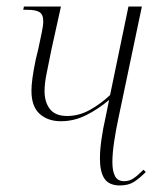

<svg xmlns="http://www.w3.org/2000/svg" viewBox="-20 -556 488 586"><path d="M346 10Q313 10 299 -10.5Q285 -31 285 -72Q285 -97 289.5 -129.5Q294 -162 302 -197L313 -251Q280 -223 243 -204.5Q206 -186 166 -186Q126 -186 101 -208.5Q76 -231 76 -279Q76 -295 79 -317.5Q82 -340 89 -374L97 -407Q103 -436 107.5 -457Q112 -478 112 -491Q112 -512 100.5 -519Q89 -526 65 -526H51L53 -536H166L137 -405Q129 -364 122.5 -333Q116 -302 116 -278Q116 -244 132.5 -223Q149 -202 185 -202Q222 -202 256 -221.5Q290 -241 316 -266L372 -536H413L342 -198Q334 -161 328.5 -124.5Q323 -88 323 -61Q323 -34 331 -18.5Q339 -3 359 -3Q374 -3 386.5 -11Q399 -19 418 -38L425 -31Q406 -12 389 -1Q372 10 346 10Z"/></svg>

Font: Noto Serif Display Condensed ExtraLight
Style: Italic
Weight: 200
Width: 3
Italic angle: -12°
Designer: Monotype Design Team
Foundry: Monotype Imaging Inc.
Version: Version 2.009